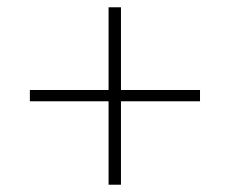

<svg xmlns="http://www.w3.org/2000/svg" viewBox="-20 -598 630 527"><path d="M278 -578H312V-351H529V-320H312V-91H278V-320H62V-351H278Z"/></svg>

Font: Aleo ExtraLight
Style: Regular
Weight: 250
Designer: Alessio Laiso
Foundry: Alessio Laiso
Version: Version 2.001;gftools[0.9.29]